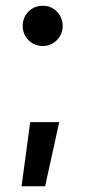

<svg xmlns="http://www.w3.org/2000/svg" viewBox="-20 -606 297 668"><path d="M198 -516Q198 -487 178 -466.5Q158 -446 129 -446Q99 -446 79 -466.5Q59 -487 59 -516Q59 -545 79 -565.5Q99 -586 129 -586Q158 -586 178 -565.5Q198 -545 198 -516ZM55 42 85 -181H186L137 42Z"/></svg>

Font: Gmarket Sans TTF Medium
Style: Regular
Weight: 500
Designer: Creative Director : Sungho Lee; Art Director : Kiwoong Choi; Project Manager : Sori Yang, Jongwook Yoon; Font Designer :
Foundry: Sandoll Inc.
Version: Version 1.000;hotconv 1.0.109;makeotfexe 2.5.65596